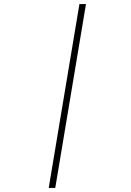

<svg xmlns="http://www.w3.org/2000/svg" viewBox="-20 -780 640 938"><path d="M218 138 368 -760H400L250 138Z"/></svg>

Font: IBM Plex Mono ExtraLight
Style: Italic
Weight: 200
Italic angle: -9°
Monospace: yes
Designer: Mike Abbink, Paul van der Laan, Pieter van Rosmalen
Foundry: Bold Monday
Version: Version 2.3